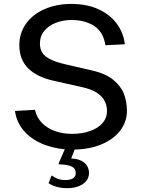

<svg xmlns="http://www.w3.org/2000/svg" viewBox="-20 -752 723 978"><path d="M56.2 -186.9 158.2 -192.5Q166.9 -153.2 193.8 -125.8Q220.8 -98.3 260.3 -84.3Q299.8 -70.2 346.6 -70.2Q397.8 -70.2 438.2 -84.3Q478.8 -98.4 501.9 -124.7Q525 -151 525 -186.2Q525 -218.6 510.3 -242.6Q495.6 -266.6 468.2 -282.7Q440.8 -298.8 397.1 -308.4L254.1 -340.5Q169.6 -358.9 124.3 -403.2Q79.1 -447.6 78.5 -520.4Q78.1 -582.6 112.1 -630.7Q146.1 -678.7 206.6 -705.3Q267 -732 343.4 -732Q424.5 -732 484 -703.8Q543.5 -675.6 576.8 -628.8Q610 -582.1 615.9 -526.5L517 -521.5Q506.6 -588.8 460.2 -619.4Q413.9 -650.1 343.6 -650.1Q301.6 -650.1 264.8 -636Q228 -621.9 205.7 -594.8Q183.4 -567.6 183.4 -530Q183.4 -503.4 194.8 -484.7Q206.2 -465.9 233.3 -451.5Q260.4 -437.2 307.4 -425.8L446 -393.6Q516.6 -378.4 556.6 -345.6Q596.6 -312.8 611.6 -273Q626.5 -233.1 626.5 -187.5Q626.5 -132.3 592.7 -87.3Q558.8 -42.2 495.5 -16.1Q432.1 10 347 10Q275.4 10 212.3 -12.7Q149.2 -35.3 107.1 -79.7Q65.1 -124.1 56.2 -186.9ZM324 206.5Q295.4 206.5 271.5 200.5Q247.6 194.4 227.2 181.2L243.1 141.6Q258.2 152.8 275 159Q291.9 165.1 312.5 165.1Q338.9 165.1 352.5 155.9Q366 146.8 366 129.1Q366 107.6 347 97Q328 86.4 285.8 85.5Q280.4 85.5 279 84Q277.6 82.6 279.5 78.5L315.9 -5H366.1L342.6 55.1Q375.2 56.7 395.4 67.5Q415.7 78.4 424.5 94.6Q433.4 110.9 433.4 129Q433.4 153.1 418.6 170.7Q403.8 188.3 378.8 197.4Q353.8 206.5 324 206.5Z"/></svg>

Font: Public Sans VF
Style: Regular
Weight: 400
Designer: Pablo Impallari, Rodrigo Fuenzalida (Modified by Dan O. Williams and USWDS)
Version: Version 1.003